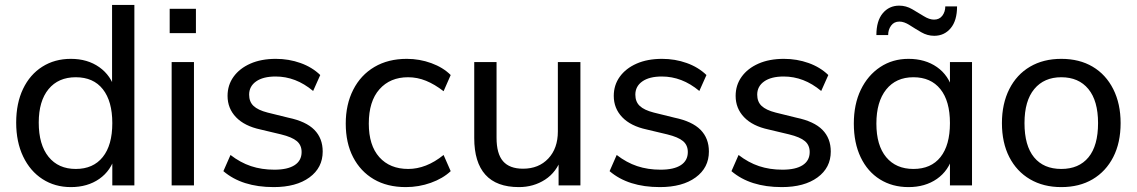

<svg xmlns="http://www.w3.org/2000/svg" viewBox="-20 -756 4637 783"><path d="M528 0H438V-133L450 -121Q433 -60 385 -26.5Q337 7 269 7Q204 7 153.5 -25.5Q103 -58 74.5 -117.5Q46 -177 46 -256Q46 -335 74 -393.5Q102 -452 152.5 -484Q203 -516 269 -516Q337 -516 385 -482Q433 -448 450 -388L437 -376V-736H528ZM289 -67Q360 -67 399 -115.5Q438 -164 438 -254Q438 -343 399.5 -392Q361 -441 289 -441Q218 -441 178 -392.5Q138 -344 138 -256Q138 -166 178 -116.5Q218 -67 289 -67Z M680 0V-503H771V0ZM672 -720H779V-621H672Z M1096 7Q967 7 891 -58L920 -124Q960 -93 1003.5 -78.5Q1047 -64 1099 -64Q1153 -64 1181.5 -82.5Q1210 -101 1210 -136Q1210 -164 1190.5 -180.5Q1171 -197 1126 -208L1042 -228Q977 -242 942.5 -278Q908 -314 908 -365Q908 -409 932.5 -443Q957 -477 1001 -496.5Q1045 -516 1105 -516Q1158 -516 1205.5 -499Q1253 -482 1286 -450L1257 -385Q1221 -415 1183 -429.5Q1145 -444 1104 -444Q1053 -444 1024.5 -424Q996 -404 996 -370Q996 -341 1014 -324Q1032 -307 1071 -297L1156 -276Q1228 -261 1262 -226.5Q1296 -192 1296 -138Q1296 -72 1242 -32.5Q1188 7 1096 7Z M1635 7Q1559 7 1504.5 -25Q1450 -57 1420 -115Q1390 -173 1390 -252Q1390 -330 1420.5 -390Q1451 -450 1507 -483Q1563 -516 1639 -516Q1691 -516 1739 -498.5Q1787 -481 1818 -450L1789 -384Q1753 -412 1717.5 -426.5Q1682 -441 1644 -441Q1571 -441 1527.5 -392Q1484 -343 1484 -252Q1484 -163 1527 -115Q1570 -67 1645 -67Q1681 -67 1717 -81Q1753 -95 1789 -124L1818 -58Q1786 -28 1737 -10.5Q1688 7 1635 7Z M2096 7Q2005 7 1959.5 -43.5Q1914 -94 1914 -193V-503H2005V-194Q2005 -129 2031.5 -98.5Q2058 -68 2113 -68Q2177 -68 2216 -109.5Q2255 -151 2255 -220V-503H2347V0H2258V-108L2270 -113Q2250 -54 2203 -23.5Q2156 7 2096 7Z M2671 7Q2542 7 2466 -58L2495 -124Q2535 -93 2578.5 -78.5Q2622 -64 2674 -64Q2728 -64 2756.5 -82.5Q2785 -101 2785 -136Q2785 -164 2765.5 -180.5Q2746 -197 2701 -208L2617 -228Q2552 -242 2517.5 -278Q2483 -314 2483 -365Q2483 -409 2507.5 -443Q2532 -477 2576 -496.5Q2620 -516 2680 -516Q2733 -516 2780.5 -499Q2828 -482 2861 -450L2832 -385Q2796 -415 2758 -429.5Q2720 -444 2679 -444Q2628 -444 2599.5 -424Q2571 -404 2571 -370Q2571 -341 2589 -324Q2607 -307 2646 -297L2731 -276Q2803 -261 2837 -226.5Q2871 -192 2871 -138Q2871 -72 2817 -32.5Q2763 7 2671 7Z M3168 7Q3039 7 2963 -58L2992 -124Q3032 -93 3075.5 -78.5Q3119 -64 3171 -64Q3225 -64 3253.5 -82.5Q3282 -101 3282 -136Q3282 -164 3262.5 -180.5Q3243 -197 3198 -208L3114 -228Q3049 -242 3014.5 -278Q2980 -314 2980 -365Q2980 -409 3004.5 -443Q3029 -477 3073 -496.5Q3117 -516 3177 -516Q3230 -516 3277.5 -499Q3325 -482 3358 -450L3329 -385Q3293 -415 3255 -429.5Q3217 -444 3176 -444Q3125 -444 3096.5 -424Q3068 -404 3068 -370Q3068 -341 3086 -324Q3104 -307 3143 -297L3228 -276Q3300 -261 3334 -226.5Q3368 -192 3368 -138Q3368 -72 3314 -32.5Q3260 7 3168 7Z M3685 7Q3619 7 3568.5 -24.5Q3518 -56 3490 -114.5Q3462 -173 3462 -252Q3462 -331 3490.5 -390Q3519 -449 3569.5 -482.5Q3620 -516 3685 -516Q3753 -516 3801 -482.5Q3849 -449 3866 -387L3854 -380V-503H3944V0H3854V-126L3866 -121Q3849 -60 3801 -26.5Q3753 7 3685 7ZM3705 -67Q3777 -67 3815.5 -115.5Q3854 -164 3854 -254Q3854 -344 3815 -392.5Q3776 -441 3705 -441Q3634 -441 3594 -391Q3554 -341 3554 -252Q3554 -163 3594 -115Q3634 -67 3705 -67ZM3554 -613Q3554 -671 3580 -702Q3606 -733 3647 -733Q3675 -733 3700 -718.5Q3725 -704 3747.5 -690Q3770 -676 3789 -676Q3811 -676 3823 -692Q3835 -708 3835 -730H3883Q3883 -672 3857 -641Q3831 -610 3790 -610Q3762 -610 3737 -624.5Q3712 -639 3689.5 -653.5Q3667 -668 3648 -668Q3626 -668 3614 -651.5Q3602 -635 3602 -613Z M4308 7Q4235 7 4180.5 -25Q4126 -57 4096 -115.5Q4066 -174 4066 -254Q4066 -333 4096 -392.5Q4126 -452 4180.5 -484Q4235 -516 4308 -516Q4382 -516 4436 -484Q4490 -452 4520 -392.5Q4550 -333 4550 -254Q4550 -174 4520 -115.5Q4490 -57 4436 -25Q4382 7 4308 7ZM4308 -67Q4380 -67 4419 -114.5Q4458 -162 4458 -254Q4458 -345 4418.5 -393Q4379 -441 4308 -441Q4238 -441 4198 -393Q4158 -345 4158 -254Q4158 -162 4197 -114.5Q4236 -67 4308 -67Z"/></svg>

Font: Muli Medium
Style: Regular
Weight: 500
Designer: Vernon Adams
Foundry: Vernon Adams
Version: Version 2.100; ttfautohint (v1.8.1.43-b0c9)